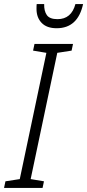

<svg xmlns="http://www.w3.org/2000/svg" viewBox="-50 -932 432 952"><path d="M-30 0 -23 -33 48 -44 180 -670 114 -681 121 -714H312L305 -681L234 -670L102 -44L168 -33L161 0ZM231 -792Q336 -792 362 -912H324Q304 -837 235 -837Q196 -837 182 -857.5Q168 -878 169 -912H132Q131 -906 131 -888Q131 -845 156.5 -818.5Q182 -792 231 -792Z"/></svg>

Font: Noto Sans Display SemiCondensed Light
Style: Italic
Weight: 300
Width: 4
Italic angle: -12°
Designer: Monotype Design Team
Foundry: Monotype Imaging Inc.
Version: Version 1.900